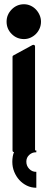

<svg xmlns="http://www.w3.org/2000/svg" viewBox="-20 -716 228 904"><path d="M149 1Q131 1 117.5 13.5Q104 26 104 45Q104 65 117.5 79Q131 93 149 93H151V168Q127 168 106.5 158Q86 148 71 131.5Q56 115 47 93Q38 71 38 46Q38 19 46 0Q39 0 39 -8V-449Q39 -453 43 -455L133 -504Q138 -506 141.5 -504Q145 -502 145 -497V-8H151V1ZM93 -532Q59 -532 35 -556Q11 -580 11 -614Q11 -647 35 -671.5Q59 -696 93 -696Q109 -696 123.5 -689.5Q138 -683 149 -671.5Q160 -660 166.5 -645Q173 -630 173 -614Q173 -597 166.5 -582Q160 -567 149 -556Q138 -545 123.5 -538.5Q109 -532 93 -532Z"/></svg>

Font: RonaldsonGothic
Style: Regular
Weight: 400
Designer: Mr. Robertson for MacKellar, Smiths & Jordan Co. Philadelphia
Foundry: CAT-Fonts Peter Wiegel
Version: Version 1.000